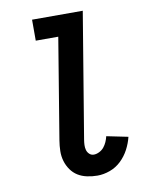

<svg xmlns="http://www.w3.org/2000/svg" viewBox="-84 -796 668 865"><g transform="rotate(-10 250.0 -363.5)"><path d="M292 8Q268 8 244.5 3Q221 -2 202.5 -13.5Q184 -25 171 -43.5Q158 -62 151.5 -84Q145 -106 145.5 -130Q146 -154 150 -178L226 -639H123V-735H355L260 -162Q258 -150 257.5 -138Q257 -126 260 -115Q263 -104 271.5 -96Q280 -88 292 -88Q304 -88 317 -94.5Q330 -101 338.5 -111.5Q347 -122 352.5 -134.5Q358 -147 361 -160L459 -140Q452 -111 437.5 -83.5Q423 -56 400.5 -34.5Q378 -13 349 -2.5Q320 8 292 8Z"/></g></svg>

Font: Iosevka Slab
Style: Bold Italic
Weight: 700
Italic angle: -9°
Monospace: yes
Designer: Belleve Invis
Foundry: Belleve Invis
Version: Version 11.1.0; ttfautohint (v1.8.3)